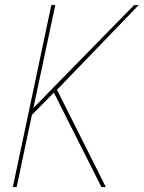

<svg xmlns="http://www.w3.org/2000/svg" viewBox="-20 -758 582 778"><path d="M206 -389 207 -402 409 0H391L195.5 -388L202.5 -387L104.5 -287.5L111 -300.5L47.5 0H32L188 -737.5H204L113 -309.5L105.5 -310.5L523.5 -737.5H542Z"/></svg>

Font: Epilogue Thin
Style: Italic
Weight: 250
Italic angle: -12°
Designer: Tyler Finck
Foundry: Etcetera Type Co
Version: Version 2.112